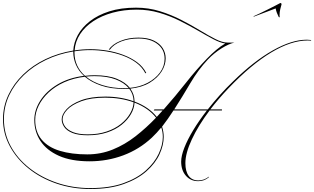

<svg xmlns="http://www.w3.org/2000/svg" viewBox="-32 -1000 2088 1276"><path d="M2036 -734 2035 -730Q2031 -731 2013 -731Q1903 -731 1770 -651Q1637 -571 1487 -414Q1421 -345 1366 -273H1443V-266H1361Q1286 -166 1243 -74Q1200 18 1200 84Q1200 139 1222 169Q1244 199 1286 199Q1325 199 1356 174V178Q1326 204 1285 204Q1235 204 1203.5 168Q1172 132 1172 74Q1172 36 1193 -18Q1214 -72 1252.5 -135.5Q1291 -199 1343 -266H1121Q1103 -238 1084 -211Q1065 -184 1045 -158Q1056 -125 1056 -90Q1056 -36 1028.5 24.5Q1001 85 942 137.5Q883 190 790.5 223Q698 256 569 256Q449 256 343.5 220Q238 184 158.5 120Q79 56 33.5 -28Q-12 -112 -12 -208Q-12 -293 23.5 -368.5Q59 -444 122 -505Q185 -566 270.5 -607Q356 -648 455 -664Q458 -717 485.5 -767.5Q513 -818 565.5 -859Q618 -900 694.5 -924.5Q771 -949 872 -949Q955 -949 1030.5 -925.5Q1106 -902 1173 -867.5Q1240 -833 1296.5 -798.5Q1353 -764 1399.5 -740.5Q1446 -717 1480 -717H1526Q1489 -709 1440 -678.5Q1391 -648 1349 -604Q1285 -536 1233 -447.5Q1181 -359 1126 -273H1349Q1386 -320 1428.5 -367.5Q1471 -415 1518 -460Q1655 -594 1781 -665Q1907 -736 2005 -736Q2008 -736 2006 -736Q2004 -736 2009 -736Q2014 -736 2036 -734ZM698 -670H691Q713 -705 767 -727.5Q821 -750 888 -750Q950 -750 990 -730.5Q1030 -711 1049.5 -680Q1069 -649 1069 -612Q1069 -568 1042 -525Q1015 -482 963 -450.5Q911 -419 834 -411Q862 -373 862 -326V-325Q958 -289 1010 -223Q1029 -243 1049 -266H990L994 -273H1056Q1133 -360 1203.5 -449.5Q1274 -539 1343 -610Q1376 -644 1406 -669Q1436 -694 1465 -711Q1430 -716 1384 -740.5Q1338 -765 1282 -797.5Q1226 -830 1162 -862Q1098 -894 1026.5 -915Q955 -936 877 -936Q791 -936 717.5 -916Q644 -896 588.5 -859.5Q533 -823 500.5 -773.5Q468 -724 464 -665Q515 -673 568 -673Q622 -673 678.5 -664Q735 -655 787 -635.5Q839 -616 879 -586.5Q919 -557 940 -515L934 -513Q913 -554 874 -583Q835 -612 784 -630.5Q733 -649 677.5 -658Q622 -667 568 -667Q515 -667 463 -659Q463 -654 463 -649Q463 -604 481 -565Q499 -526 533 -496Q564 -500 596 -500Q686 -500 744 -476.5Q802 -453 831 -416Q897 -422 949 -449.5Q1001 -477 1031.5 -518.5Q1062 -560 1062 -610Q1062 -671 1014.5 -707.5Q967 -744 888 -744Q824 -744 773.5 -724.5Q723 -705 698 -670ZM568 250Q696 250 787.5 217.5Q879 185 937 133Q995 81 1022.5 22Q1050 -37 1050 -90Q1050 -122 1040 -153Q1025 -135 1009.5 -118Q994 -101 977 -85Q893 -7 787 32.5Q681 72 563 72Q441 72 359.5 35.5Q278 -1 237 -63Q196 -125 196 -203Q196 -269 236 -331.5Q276 -394 350 -438.5Q424 -483 526 -496Q490 -529 472.5 -570Q455 -611 455 -654Q455 -656 455 -658Q357 -642 273 -601.5Q189 -561 126.5 -501Q64 -441 29 -366.5Q-6 -292 -6 -208Q-6 -113 38.5 -30Q83 53 162.5 116Q242 179 346 214.5Q450 250 568 250ZM596 -494Q567 -494 539 -491Q583 -455 648 -434.5Q713 -414 793 -414Q808 -414 823 -415Q794 -450 737.5 -472Q681 -494 596 -494ZM202 -203Q202 -123 245 -72Q288 -21 366 2.5Q444 26 548 26Q638 26 718 -6.5Q798 -39 869 -94.5Q940 -150 1005 -218Q955 -282 862 -318Q860 -279 838 -241Q816 -203 776.5 -171Q737 -139 680 -120Q623 -101 551 -101Q487 -101 449 -116.5Q411 -132 394.5 -156.5Q378 -181 378 -207Q378 -239 410 -274Q442 -309 506.5 -333.5Q571 -358 668 -358Q720 -358 767.5 -350Q815 -342 856 -327Q855 -374 827 -410Q810 -409 792 -409Q704 -409 639 -431.5Q574 -454 532 -490Q456 -481 395 -453.5Q334 -426 291 -385.5Q248 -345 225 -298Q202 -251 202 -203ZM384 -208Q384 -183 400 -160Q416 -137 453 -122Q490 -107 551 -107Q621 -107 677 -126Q733 -145 772 -176.5Q811 -208 832.5 -245.5Q854 -283 856 -320Q770 -351 667 -351Q572 -351 509 -327.5Q446 -304 415 -271Q384 -238 384 -208ZM1654 -889 1653 -892Q1665 -897 1691.5 -909.5Q1718 -922 1747.5 -937Q1777 -952 1800.5 -964Q1824 -976 1831 -980Q1839 -980 1839 -971Q1835 -958 1830.5 -938.5Q1826 -919 1826 -902Q1826 -898 1826 -894.5Q1826 -891 1827 -887Q1827 -885 1824 -885Q1822 -885 1820 -888Q1813 -902 1808 -915Q1803 -928 1800 -944Z"/></svg>

Font: Ballet 72pt
Style: Regular
Weight: 400
Designer: Maximiliano R. Sproviero
Foundry: Omnibus-Type
Version: Version 1.100; ttfautohint (v1.8.3)